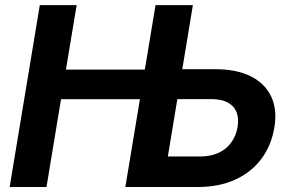

<svg xmlns="http://www.w3.org/2000/svg" viewBox="-20 -748 1160 768"><path d="M18.6 0 139.2 -727.5H286.6L243.7 -469.7H621.1L601.6 -351.1H224.1L166 0ZM656.2 -471.2H840.8Q925.8 -471.2 982.7 -442.9Q1039.6 -414.6 1064.5 -362.3Q1089.4 -310.1 1077.6 -238.8Q1065.4 -165.5 1024.9 -111.8Q984.4 -58.1 919.9 -29.1Q855.5 0 771.5 0H481.4L602.1 -727.5H751.5L651.4 -122.1H781.2Q821.8 -122.1 852.8 -136Q883.8 -149.9 903.8 -176.5Q923.8 -203.1 930.2 -239.3Q936 -274.9 926 -299.8Q916 -324.7 890.6 -338.1Q865.2 -351.6 825.2 -351.6H636.7Z"/></svg>

Font: Inter 18pt
Style: Bold Italic
Weight: 700
Italic angle: -9.3988°
Designer: Rasmus Andersson
Foundry: rsms
Version: Version 4.001;git-66647c0bb